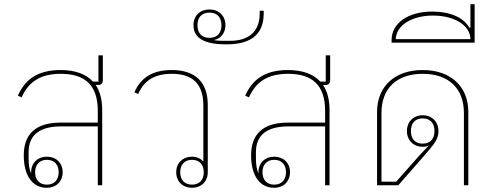

<svg xmlns="http://www.w3.org/2000/svg" viewBox="-20 -881 2360 913"><path d="M445 0H466V-357C466 -406 456 -446 435 -477H448C461 -477 469 -485 469 -500V-618H448V-493H422C389 -529 337 -548 268 -548C157 -548 98 -501 65 -426L83 -418C117 -495 176 -530 269 -530C384 -530 445 -476 445 -354V-298H268C144 -298 93 -238 93 -142C93 -52 130 12 203 12C246 12 278 -17 278 -62C278 -107 246 -136 203 -136C160 -136 128 -107 128 -62V-56C120 -74 116 -97 116 -127V-157C116 -240 169 -280 272 -280H445ZM203 -3C166 -3 147 -28 147 -62C147 -96 166 -121 203 -121C240 -121 259 -96 259 -62C259 -28 240 -3 203 -3Z M893 12C936 12 968 -17 968 -62V-382C968 -489 910 -548 797 -548C699 -548 648 -507 619 -442L637 -434C666 -501 719 -530 797 -530C894 -530 947 -484 947 -379V-113C934 -127 916 -136 893 -136C850 -136 818 -107 818 -62C818 -17 850 12 893 12ZM893 -3C856 -3 837 -28 837 -62C837 -96 856 -121 893 -121C930 -121 949 -96 949 -62C949 -28 930 -3 893 -3Z M1056 -670C1160 -670 1234 -707 1234 -817V-830H1215V-817C1215 -720 1149 -687 1076 -687H1036C1022 -687 1010 -688 999 -690V-691C1033 -698 1052 -728 1052 -761C1052 -806 1021 -836 976 -836C931 -836 900 -806 900 -761C900 -699 953 -670 1056 -670ZM976 -701C937 -701 919 -726 919 -761C919 -796 937 -821 976 -821C1015 -821 1033 -796 1033 -761C1033 -726 1015 -701 976 -701Z M1526 0H1547V-357C1547 -406 1537 -446 1516 -477H1529C1542 -477 1550 -485 1550 -500V-618H1529V-493H1503C1470 -529 1418 -548 1349 -548C1238 -548 1179 -501 1146 -426L1164 -418C1198 -495 1257 -530 1350 -530C1465 -530 1526 -476 1526 -354V-298H1349C1225 -298 1174 -238 1174 -142C1174 -52 1211 12 1284 12C1327 12 1359 -17 1359 -62C1359 -107 1327 -136 1284 -136C1241 -136 1209 -107 1209 -62V-56C1201 -74 1197 -97 1197 -127V-157C1197 -240 1250 -280 1353 -280H1526ZM1284 -3C1247 -3 1228 -28 1228 -62C1228 -96 1247 -121 1284 -121C1321 -121 1340 -96 1340 -62C1340 -28 1321 -3 1284 -3Z M1773 0H1874L2000 -144C2047 -198 2065 -220 2065 -258C2065 -302 2034 -333 1990 -333C1946 -333 1915 -302 1915 -258C1915 -214 1946 -183 1990 -183C2003 -183 2012 -185 2020 -190L1979 -147L1864 -17H1794V-344C1794 -461 1867 -530 1990 -530C2113 -530 2186 -461 2186 -344V0H2207V-348C2207 -470 2123 -548 1990 -548C1857 -548 1773 -470 1773 -348ZM1990 -198C1952 -198 1934 -223 1934 -258C1934 -293 1952 -318 1990 -318C2028 -318 2046 -293 2046 -258C2046 -223 2028 -198 1990 -198Z M1842 -678H2237V-861H2217V-749H2212C2185 -797 2122 -826 2035 -826C1921 -826 1842 -771 1842 -690ZM2038 -807C2142 -807 2216 -760 2217 -695H1862C1863 -759 1938 -807 2038 -807Z"/></svg>

Font: IBM Plex Thai Looped Thin
Style: Regular
Weight: 100
Designer: Mike Abbink, Paul van der Laan, Pieter van Rosmalen, Ben Mitchell, Mark Frömberg
Foundry: Bold Monday
Version: Version 1.0